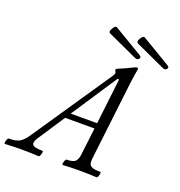

<svg xmlns="http://www.w3.org/2000/svg" viewBox="-216 -984 1044 1114"><g transform="rotate(20 305.5 -427.0)"><path d="M-63 3Q-67 3 -66 -6Q-65 -15 -61 -24.5Q-57 -34 -53 -34Q-5 -34 17.5 -49Q40 -64 62 -98L392 -585Q399 -595 399 -604Q399 -608 395 -613Q392 -618 392 -622Q392 -624 396 -627Q400 -630 415 -636Q454 -652 476 -664Q499 -676 507 -676Q514 -676 514 -667Q512 -658 508.5 -635.5Q505 -613 500 -576L443 -91Q441 -72 444 -59.5Q447 -47 462.5 -40.5Q478 -34 513 -34Q517 -34 516 -24.5Q515 -15 511.5 -6Q508 3 503 3Q451 0 398 0Q347 0 294 3Q290 3 291 -6Q292 -15 296.5 -24.5Q301 -34 305 -34Q346 -34 359 -48.5Q372 -63 375 -91L395 -259H214L102 -89Q85 -62 94 -48Q103 -34 156 -34Q160 -34 159 -24.5Q158 -15 154 -6Q150 3 145 3Q94 0 41 0Q-10 0 -63 3ZM422 -575 236 -293H399L432 -575ZM646 -725 463 -809Q451 -816 463 -837Q478 -862 489 -855L665 -750Q683 -740 673 -729Q665 -716 646 -725ZM474 -725 291 -809Q279 -816 292 -837Q306 -862 317 -855L493 -750Q511 -740 501 -729Q494 -716 474 -725Z"/></g></svg>

Font: Junicode
Style: Italic
Weight: 400
Italic angle: -11°
Designer: Peter S. Baker
Version: Version 2.100; ttfautohint (v1.8.4)